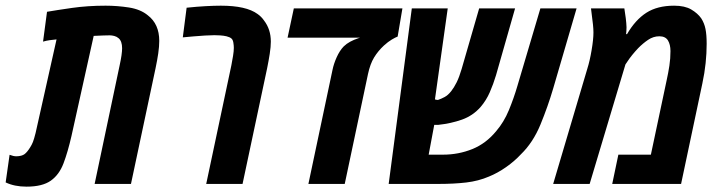

<svg xmlns="http://www.w3.org/2000/svg" viewBox="-52 -660 2564 689"><path d="M43 9.8Q0 9.8 -31.7 -5.4L-17.6 -104.5Q-3.9 -99.1 6.8 -99.1Q26.4 -99.6 36.1 -106.9Q45.9 -114.3 56.6 -131.8Q62 -140.1 66.2 -150.6Q70.3 -161.1 75.7 -182.6L150.9 -518.6Q139.2 -517.6 127 -515.9Q114.7 -514.2 102.5 -510.7L116.7 -617.7Q150.4 -623.5 206.5 -631.6Q262.7 -639.6 327.1 -639.6Q369.1 -639.6 410.9 -633.1Q452.6 -626.5 478.5 -605Q519.5 -573.7 519.5 -513.2Q519.5 -493.7 515.9 -468.5Q512.2 -443.4 506.3 -415.5L418 0H287.6L377.4 -425.8Q386.2 -465.8 386.2 -486.8Q386.2 -512.2 373.5 -522.9Q366.7 -528.8 357.9 -531Q349.1 -533.2 341.8 -533.2Q336.4 -533.2 319.1 -532.7Q301.8 -532.2 284.2 -531.2L204.6 -172.4Q191.4 -114.7 176 -74Q160.6 -33.2 130.4 -11.7Q100.1 9.8 43 9.8Z M688 0 778.3 -425.8Q781.7 -443.4 784.4 -460Q787.1 -476.6 787.1 -488.3Q787.1 -496.6 785.4 -507.1Q783.7 -517.6 778.3 -522Q772.5 -526.9 760.7 -529.8Q750.5 -532.2 737.8 -533Q725.1 -533.7 717.3 -533.7Q704.6 -533.7 683.8 -532.5Q663.1 -531.2 641.1 -529.3Q619.1 -527.3 604 -525.9L617.7 -632.3Q654.8 -636.2 685.8 -637.9Q716.8 -639.6 740.7 -639.6Q831.5 -639.6 872.1 -609.9Q885.7 -600.6 895.5 -586.4Q919.9 -554.7 919.9 -510.7Q919.9 -492.2 916 -467Q912.1 -441.9 906.7 -415.5L818.4 0Z M1054.7 0 1141.1 -408.7Q1145.5 -430.7 1156.2 -454.6Q1167 -478.5 1181.2 -493.2Q1190.9 -502.9 1204.6 -510.3Q1218.3 -517.6 1232.9 -522.5L1240.2 -524.9H980L1002.4 -629.9H1392.1L1375 -528.8Q1367.2 -525.9 1354 -518.1Q1340.8 -510.3 1325.7 -496.6Q1304.7 -477.1 1290.5 -453.9Q1276.4 -430.7 1268.6 -394.5L1185.1 0Z M1342.8 0 1425.8 -629.9H1554.7L1508.8 -303.2Q1515.6 -301.3 1519.5 -301.3Q1531.2 -305.2 1543.5 -311.8Q1555.7 -318.4 1566.9 -332.5Q1577.1 -345.2 1586.7 -364.5Q1596.2 -383.8 1604.5 -412.1L1667.5 -629.9H1796.4L1728 -390.1Q1718.3 -357.9 1705.6 -328.9Q1692.9 -299.8 1672.9 -276.4Q1645 -244.6 1605.7 -230.7Q1566.4 -216.8 1520.5 -211.9Q1510.3 -211.9 1506.3 -211.9L1486.3 -105H1537.6Q1593.3 -105 1642.8 -125Q1692.4 -145 1729 -189.9Q1756.3 -221.7 1774.2 -264.9Q1792 -308.1 1804.7 -351.6L1887.2 -629.9H2017.1L1933.1 -342.3Q1914.1 -277.8 1887.5 -213.1Q1860.8 -148.4 1817.4 -106.4Q1794.9 -82 1764.4 -60.5Q1733.9 -39.1 1702.6 -26.4Q1665 -10.3 1621.1 -5.1Q1577.1 0 1523.9 0Z M1933.1 0 2055.7 -413.6Q2064.5 -441.4 2071 -480Q2077.6 -518.6 2077.6 -543.5Q2077.6 -555.7 2075.9 -572Q2074.2 -588.4 2068.8 -629.9H2188.5Q2191.4 -612.3 2193.6 -594.7Q2195.8 -577.1 2196.3 -562Q2196.3 -555.2 2195.8 -549.3Q2195.3 -543.5 2194.8 -537.6H2198.2Q2228 -588.9 2267.6 -614.3Q2307.1 -639.6 2367.2 -639.6Q2405.3 -639.6 2428.5 -626Q2451.7 -612.3 2464.4 -594.2Q2475.6 -576.7 2479.7 -555.9Q2483.9 -535.2 2483.9 -502.9Q2483.9 -469.2 2480.2 -433.8Q2476.6 -398.4 2468.3 -359.9L2392.1 0H2145L2167 -105H2283.7L2339.8 -369.6Q2346.2 -398.4 2350.1 -424.1Q2354 -449.7 2354 -476.6Q2354 -500 2345 -514.9Q2335.9 -529.8 2314 -529.8Q2292.5 -529.8 2273.4 -516.8Q2254.4 -503.9 2237.8 -486.8Q2214.4 -461.9 2199.7 -439.5L2192.4 -428.7L2064 0Z"/></svg>

Font: Open Sans Condensed
Style: Bold Italic
Weight: 700
Width: 3
Italic angle: -12°
Designer: Monotype Design Team
Foundry: Monotype Imaging Inc.
Version: Version 3.003; ttfautohint (v1.8.4)